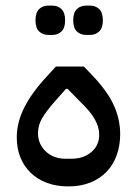

<svg xmlns="http://www.w3.org/2000/svg" viewBox="-20 -657 491 687"><path d="M225 10Q181 10 147 -3Q113 -16 89 -39.5Q65 -63 52.5 -95Q40 -127 40 -165Q40 -219 67 -272.5Q94 -326 148 -384L180 -419H280L306 -392Q363 -333 386.5 -282Q410 -231 410 -177Q410 -136 397.5 -101.5Q385 -67 361.5 -42.5Q338 -18 303.5 -4Q269 10 225 10ZM235 -89Q279 -89 307 -113Q335 -137 335 -175Q335 -202 319 -230.5Q303 -259 265 -295L222 -339H216L177 -295Q146 -260 131 -234.5Q116 -209 116 -180Q116 -142 143.5 -115.5Q171 -89 215 -89ZM289 -532Q268 -532 255 -544.5Q242 -557 242 -584Q242 -612 255 -624.5Q268 -637 289 -637H302Q322 -637 335 -624.5Q348 -612 348 -584Q348 -557 335 -544.5Q322 -532 302 -532ZM154 -532Q133 -532 120 -544.5Q107 -557 107 -584Q107 -612 120 -624.5Q133 -637 154 -637H167Q187 -637 200 -624.5Q213 -612 213 -584Q213 -557 200 -544.5Q187 -532 167 -532Z"/></svg>

Font: IBM Plex Sans Arabic Text
Style: Regular
Weight: 450
Designer: Mike Abbink, Paul van der Laan, Pieter van Rosmalen, Wael Morcos, Khajak Apelian
Foundry: Bold Monday
Version: Version 1.2